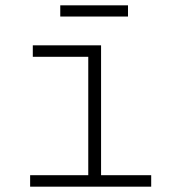

<svg xmlns="http://www.w3.org/2000/svg" viewBox="-20 -700 640 720"><path d="M93 0V-43H311V-487H103V-530H359V-43H547V0ZM206 -638V-680H460V-638Z"/></svg>

Font: Geist Mono UltraLight
Style: Regular
Weight: 200
Monospace: yes
Designer: Basement.studio, Andrés Briganti, Mateo Zaragoza
Foundry: Basement.studio, Vercel, Andrés Briganti, Guido Ferreyra, Mateo Zaragoza
Version: Version 1.400; ttfautohint (v1.8.4.7-5d5b)